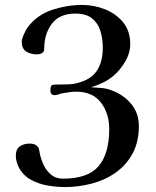

<svg xmlns="http://www.w3.org/2000/svg" viewBox="-20 -757 630 777"><path d="M542 -247Q542 -183 517 -136.5Q492 -90 449.5 -59.5Q407 -29 353 -14.5Q299 0 242 0Q210 0 174 -6Q138 -12 107 -28.5Q76 -45 58 -76Q52 -87 48 -100.5Q44 -114 44 -127Q44 -153 60 -164.5Q76 -176 101 -176Q108 -176 116 -174Q124 -172 129 -167Q138 -160 139 -147Q143 -121 154 -95Q165 -69 185 -51.5Q205 -34 235 -34Q336 -34 379 -84.5Q422 -135 422 -235Q422 -298 388.5 -342Q355 -386 288 -386Q275 -386 261.5 -384Q248 -382 235 -380Q227 -379 218.5 -375.5Q210 -372 201 -372Q184 -372 184 -391Q184 -412 192.5 -413.5Q201 -415 215 -415Q234 -415 255 -415.5Q276 -416 293 -421Q349 -435 372.5 -471.5Q396 -508 396 -564Q396 -601 386 -632.5Q376 -664 352 -683Q328 -702 285 -702Q221 -702 190 -661Q159 -620 159 -560Q159 -547 150 -542Q141 -537 129 -537Q104 -537 86 -548.5Q68 -560 68 -588Q68 -599 77 -619Q86 -639 93 -648Q132 -698 192 -717.5Q252 -737 313 -737Q360 -737 404.5 -719.5Q449 -702 478 -667Q507 -632 507 -579Q507 -542 486.5 -507.5Q466 -473 439 -450Q420 -434 396.5 -422.5Q373 -411 349 -404Q368 -403 390 -401Q412 -399 430 -392Q478 -375 510 -337.5Q542 -300 542 -247Z"/></svg>

Font: Kaisei Decol Medium
Style: Regular
Weight: 500
Designer: Font-Kai, 金井和夫
Foundry: KAZUO KANAI
Version: Version 5.003